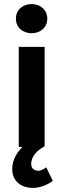

<svg xmlns="http://www.w3.org/2000/svg" viewBox="-20 -721 313 942"><path d="M40 108C40 169 84 201 143 201C172 201 214 187 239 166L207 100C193 110 179 117 169 117C149 117 133 105 133 84C133 53 154 20 199 -3V-491H72V0H90C66 25 40 60 40 108ZM135 -558C179 -558 212 -587 212 -629C212 -672 179 -701 135 -701C91 -701 58 -672 58 -629C58 -587 91 -558 135 -558Z"/></svg>

Font: Source Sans Pro SemBd
Style: Regular
Weight: 700
Designer: Paul D. Hunt
Foundry: Adobe Systems Incorporated
Version: Version 2.020;PS 2.0;hotconv 1.0.86;makeotf.lib2.5.63406